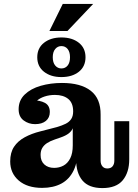

<svg xmlns="http://www.w3.org/2000/svg" viewBox="-20 -947 702 979"><path d="M159 -314Q126 -314 100.5 -333Q75 -352 75 -390Q75 -435 106 -465Q137 -495 187.5 -509.5Q238 -524 296 -524Q392 -524 443 -484Q494 -444 493 -362L353 -379Q353 -422 328 -442.5Q303 -463 260 -463Q232 -463 207.5 -455Q183 -447 166.5 -432Q150 -417 143 -394V-436Q184 -436 209 -422.5Q234 -409 234 -376Q234 -347 214 -330.5Q194 -314 159 -314ZM502 12Q433 12 400.5 -26.5Q368 -65 368 -134V-164H351V-293H347L353 -335V-379L493 -362V-128Q493 -110 502 -99Q511 -88 527 -88Q545 -88 554 -99Q563 -110 563 -128V-329H639V-135Q639 -68 606 -28Q573 12 502 12ZM195 11Q119 11 75.5 -26.5Q32 -64 32 -124Q32 -169 51.5 -198.5Q71 -228 106 -247Q141 -266 185 -277L270 -299Q297 -307 315 -316Q333 -325 343 -340Q353 -355 353 -379L356 -293H351Q345 -278 330 -266.5Q315 -255 289 -246L260 -236Q236 -228 220 -217.5Q204 -207 195.5 -192.5Q187 -178 187 -157Q187 -126 206 -108.5Q225 -91 256 -91Q282 -91 303.5 -102.5Q325 -114 338 -139.5Q351 -165 351 -206L377 -197Q378 -125 356 -79Q334 -33 293 -11Q252 11 195 11ZM293 -554Q239 -554 204.5 -581Q170 -608 170 -655Q170 -702 204.5 -729Q239 -756 293 -756Q348 -756 382 -729Q416 -702 416 -655Q416 -608 382 -581Q348 -554 293 -554ZM293 -598Q313 -598 325 -613Q337 -628 337 -655Q337 -682 325 -697Q313 -712 293 -712Q274 -712 261.5 -697Q249 -682 249 -655Q249 -628 261.5 -613Q274 -598 293 -598ZM232 -789 300 -927H455L324 -789Z"/></svg>

Font: Montagu Slab 144pt SemiBold
Style: Regular
Weight: 600
Version: Version 1.000